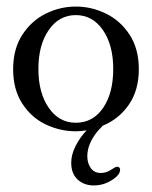

<svg xmlns="http://www.w3.org/2000/svg" viewBox="-20 -400 463 585"><path d="M278 -1Q246 38 246 76Q246 97 256.5 112Q267 127 287 127Q304 127 318 117.5Q332 108 337 108Q341 108 343.5 110.5Q346 113 346 117Q346 133 320.5 149Q295 165 266 165Q236 165 216.5 147Q197 129 197 96Q197 71 210.5 44.5Q224 18 244 -3Q228 0 211 0Q163 0 119 -21Q75 -42 47.5 -85Q20 -128 20 -189Q20 -251 48 -294Q76 -337 119.5 -358.5Q163 -380 211 -380Q259 -380 303 -358.5Q347 -337 375 -294Q403 -251 403 -189Q403 -125 372.5 -81Q342 -37 293 -17Q290 -14 286.5 -10Q283 -6 278 -1ZM211 -26Q263 -26 294 -71Q325 -116 325 -190Q325 -263 293.5 -308.5Q262 -354 211 -354Q160 -354 128.5 -308.5Q97 -263 97 -190Q97 -117 128.5 -71.5Q160 -26 211 -26Z"/></svg>

Font: Hina Mincho
Style: Regular
Weight: 400
Designer: satsuyako
Foundry: satsuyako
Version: Version 1.100